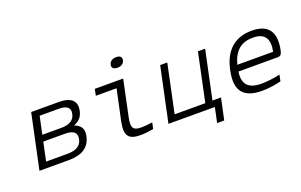

<svg xmlns="http://www.w3.org/2000/svg" viewBox="-95 -1105 2591 1653"><g transform="rotate(-20 1200.0 -278.5)"><path d="M82 0H352C474 0 544 -47 564 -142C578 -204 555 -244 495 -265C545 -283 573 -315 584 -365C603 -455 554 -500 437 -500H188ZM163 -55 199 -225H396C475 -225 508 -197 496 -140C484 -83 439 -55 360 -55ZM211 -283 246 -445H419C495 -445 527 -419 515 -364C504 -310 461 -283 385 -283Z M1037 -51C964 -51 941 -72 961 -168L1031 -500H771L759 -441H949L890 -165C862 -34 895 9 1006 9C1041 9 1073 6 1125 -3L1137 -60C1100 -54 1063 -51 1037 -51ZM970 -648C965 -621 982 -604 1018 -604C1054 -604 1077 -621 1082 -648L1083 -649C1089 -677 1073 -694 1037 -694C1001 -694 977 -677 971 -649Z M1370 -500 1264 0H1676L1782 -500H1716L1623 -59H1342L1435 -500ZM1660 137H1725L1767 -59H1689L1676 0H1689Z M2388 -265C2421 -422 2364 -509 2211 -509C2054 -509 1958 -422 1922 -256L1920 -244C1885 -77 1948 9 2120 9C2172 9 2237 1 2295 -14L2307 -72C2257 -59 2185 -51 2137 -51C2015 -51 1968 -104 1984 -217H2343C2372 -217 2380 -230 2388 -265ZM1995 -275C2026 -393 2090 -449 2199 -449C2309 -449 2346 -389 2323 -275Z"/></g></svg>

Font: LT Wave Mono Light
Style: Italic
Weight: 300
Designer: Daniel Lyons
Version: Version 2.5 (Glyphs App)